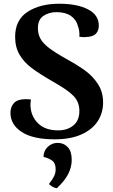

<svg xmlns="http://www.w3.org/2000/svg" viewBox="-20 -731 606 1028"><path d="M36 -127Q36 -159 55 -179.5Q74 -200 117 -200Q135 -200 146 -198Q143 -185 143 -171Q143 -161 145 -147Q152 -99 189 -66Q226 -33 292 -33Q341 -33 373 -59.5Q405 -86 405 -137Q405 -185 373.5 -217.5Q342 -250 265 -293Q192 -335 150 -366.5Q108 -398 84.5 -438.5Q61 -479 61 -534Q61 -624 127.5 -667.5Q194 -711 297 -711Q393 -711 451 -681Q509 -651 509 -594Q509 -567 493.5 -550.5Q478 -534 442 -533Q438 -532 428 -532Q419 -532 405 -534Q407 -567 397 -592Q389 -625 360 -645.5Q331 -666 282 -666Q242 -666 212.5 -646Q183 -626 183 -580Q183 -548 197 -523Q211 -498 244 -473Q277 -448 338 -414Q398 -381 438 -351.5Q478 -322 505 -280Q532 -238 532 -182Q532 -127 503.5 -82.5Q475 -38 416.5 -11.5Q358 15 273 15Q156 15 96 -24.5Q36 -64 36 -127ZM242 254Q260 232 269 213.5Q278 195 278 176Q278 143 260 129.5Q242 116 213 109Q213 78 235 56Q257 34 289 34Q321 34 342.5 56.5Q364 79 364 125Q364 164 345 201Q326 238 284 277Q261 273 242 254Z"/></svg>

Font: Arima Madurai Black
Style: Regular
Weight: 900
Designer: Joana Correia and Natanael Gama
Foundry: NDISCOVER
Version: Version 1.019